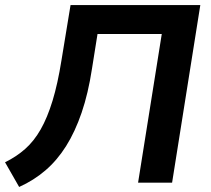

<svg xmlns="http://www.w3.org/2000/svg" viewBox="-28 -725 836 762"><path d="M48 17 -8 -81Q37 -103 72 -134Q107 -165 133.5 -211.5Q160 -258 180.5 -325Q201 -392 216 -486L252 -705H767L655 0H520L614 -590H359L337 -452Q322 -354 296 -278Q270 -202 234.5 -145.5Q199 -89 152.5 -49Q106 -9 48 17Z"/></svg>

Font: Nunito Sans 8pt
Style: Bold Italic
Weight: 700
Italic angle: -9°
Version: Version 3.101;gftools[0.9.27]